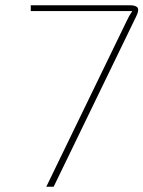

<svg xmlns="http://www.w3.org/2000/svg" viewBox="-20 -710 545 730"><path d="M97 -690H473Q498 -690 503.5 -680Q509 -670 498 -648L184 0H156L462 -631Q470 -649 483 -668H97Z"/></svg>

Font: Exo 2.0 Thin
Style: Italic
Weight: 250
Italic angle: -8°
Designer: Natanael Gama
Version: Version 1.001;PS 001.001;hotconv 1.0.70;makeotf.lib2.5.58329